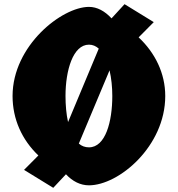

<svg xmlns="http://www.w3.org/2000/svg" viewBox="-20 -873 852 920"><path d="M95.2 -59 235.2 27 296 -38C327.7 -4 365.1 15 406.3 15C549.3 15 771.8 -172 771.8 -413C771.8 -522 723.1 -620 644.3 -694L716.8 -767L576.8 -853L514.4 -785C482.2 -820 445.3 -840 406.3 -840C276.4 -840 40.2 -654 40.2 -413C40.2 -302 85.2 -203 163.9 -128ZM293.9 -413C293.9 -536 329.8 -659 406.3 -659C424.2 -659 440 -652 453.2 -640L306.1 -288C297.6 -326 293.9 -370 293.9 -413ZM518.1 -413C518.1 -290 485.4 -167 406.3 -167C387.3 -167 371.5 -173 357.7 -185L504.9 -536C513.8 -498 518.1 -455 518.1 -413Z"/></svg>

Font: Blink
Style: Wide
Weight: 400
Designer: Mew Too
Foundry: Cannot Into Space Fonts
Version: Version 001.000